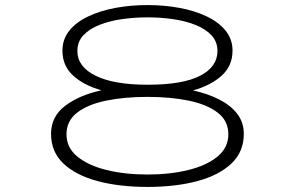

<svg xmlns="http://www.w3.org/2000/svg" viewBox="-20 -727 1140 758"><path d="M562.5 11Q451.5 11 365.5 -12Q279.5 -35 230.5 -81.2Q181.5 -127.5 181.5 -198.5Q181.5 -267 237.2 -309.2Q293 -351.5 380.5 -370.5Q311 -390 268.8 -428.5Q226.5 -467 226.5 -527Q226.5 -572 253.5 -605.8Q280.5 -639.5 327.8 -662Q375 -684.5 435.5 -695.8Q496 -707 562.5 -707Q628.5 -707 689 -695.8Q749.5 -684.5 796.5 -662Q843.5 -639.5 870.8 -605.8Q898 -572 898 -527Q898 -467 855 -428.2Q812 -389.5 742 -370Q799.5 -357.5 845 -334.5Q890.5 -311.5 916.5 -277.8Q942.5 -244 942.5 -198.5Q942.5 -127.5 893.5 -81.2Q844.5 -35 758.8 -12Q673 11 562.5 11ZM562.5 -392.5Q702 -392.5 770.2 -428Q838.5 -463.5 838.5 -525.5Q838.5 -562.5 814.8 -587.8Q791 -613 751.2 -628.8Q711.5 -644.5 662.5 -651.5Q613.5 -658.5 562.5 -658.5Q511 -658.5 461.8 -651.5Q412.5 -644.5 372.8 -628.8Q333 -613 309.2 -587.8Q285.5 -562.5 285.5 -525.5Q285.5 -463.5 357.5 -428Q429.5 -392.5 562.5 -392.5ZM562.5 -38Q651 -38 723.2 -55.8Q795.5 -73.5 838.5 -108.8Q881.5 -144 881.5 -197Q881.5 -249.5 839.8 -282Q798 -314.5 725.8 -329.5Q653.5 -344.5 562.5 -344.5Q470.5 -344.5 398.2 -329.5Q326 -314.5 284.2 -282Q242.5 -249.5 242.5 -197Q242.5 -144 285.5 -108.8Q328.5 -73.5 401 -55.8Q473.5 -38 562.5 -38Z"/></svg>

Font: Trispace Expanded ExtraLight
Style: Regular
Weight: 200
Width: 7
Designer: Tyler Finck
Foundry: Etcetera Type Company
Version: Version 1.210; ttfautohint (v1.8.3)